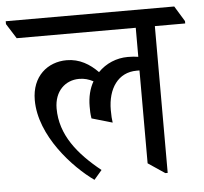

<svg xmlns="http://www.w3.org/2000/svg" viewBox="-87 -673 776 731"><g transform="rotate(-5 301.0 -307.5)"><path d="M245 8 275 -27C188 -97 125 -174 125 -275C125 -342 168 -380 220 -380C240 -380 257 -375 274 -366C259 -340 251 -308 251 -272C251 -255 251 -246 254 -226L333 -203C331 -216 330 -230 330 -251C330 -333 370 -392 441 -392C445 -392 448 -392 452 -392V-37L516 6H525V-555H641V-564L605 -623H-39V-612L-3 -555H452V-444C441 -446 427 -447 412 -447C369 -447 328 -430 298 -399C267 -431 228 -455 179 -455C106 -455 45 -405 45 -314C45 -177 167 -47 245 8Z"/></g></svg>

Font: Noto Serif Devanagari SemiCondensed
Style: Regular
Weight: 400
Width: 4
Designer: Universal Thirst, Indian Type Foundry and the Monotype Design Team
Foundry: Monotype Imaging Inc.
Version: Version 2.004